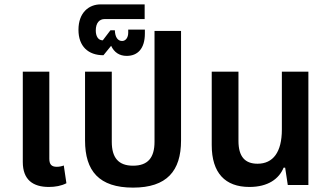

<svg xmlns="http://www.w3.org/2000/svg" viewBox="-20 -844 1504 876"><path d="M203 9C232 9 260 4 283 -8L271 -89C261 -85 249 -83 239 -83C215 -83 205 -94 205 -120V-517H84V-105C84 -24 130 9 203 9Z M587 12C741 12 806 -64 806 -203V-703H685V-197C685 -125 655 -88 587 -88C520 -88 490 -125 490 -197V-517H368V-203C368 -64 432 12 587 12Z M558 -589C608 -589 641 -622 641 -691V-709H565V-695C565 -673 554 -657 537 -657C517 -657 505 -675 504 -706H484L449 -660C427 -660 417 -680 417 -705C417 -740 434 -757 457 -757H640V-824H439C386 -824 338 -787 338 -708C338 -633 382 -592 452 -592L487 -635C501 -605 525 -589 558 -589Z M1118 9C1203 9 1253 -28 1274 -79H1281L1293 0H1387V-517H1266V-253C1266 -150 1226 -97 1155 -97C1098 -97 1068 -129 1068 -201V-517H946V-182C946 -55 1007 9 1118 9Z"/></svg>

Font: Noto Sans Thai UI SemiCondensed Semi
Style: Regular
Weight: 600
Width: 4
Designer: Monotype Design Team
Foundry: Monotype Imaging Inc.
Version: Version 1.901